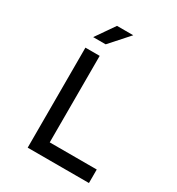

<svg xmlns="http://www.w3.org/2000/svg" viewBox="-237 -1185 1224 1330"><g transform="rotate(30 375.0 -520.0)"><path d="M190 -800H304V-108H680V0H190ZM304 -1040H434L300 -890H200Z"/></g></svg>

Font: Martian Mono sWd Rg
Style: Regular
Weight: 400
Width: 6
Monospace: yes
Designer: Roman Shamin
Foundry: Evil Martians
Version: Version 1.000